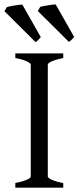

<svg xmlns="http://www.w3.org/2000/svg" viewBox="-36 -860 359 880"><path d="M34.2 0V-21Q67.4 -27.8 86.2 -35.9Q105 -43.9 105 -50.8V-564Q105 -569.8 87.2 -578.6Q69.3 -587.4 34.2 -594.2V-615.2H253.9V-594.2Q220.7 -587.4 201.9 -579.1Q183.1 -570.8 183.1 -564V-50.8Q183.1 -44.9 200.9 -36.4Q218.8 -27.8 253.9 -21V0ZM-15.6 -808.6 -4.4 -827.6Q5.9 -830.6 29.5 -834.7Q53.2 -838.9 66.4 -838.9L150.9 -689.9Q146 -684.1 140.4 -678Q134.8 -671.9 127 -667ZM137.2 -809.6 148.4 -828.6Q158.7 -831.5 182.4 -835.4Q206.1 -839.4 219.2 -839.8L303.7 -690.9Q298.8 -685.1 293.2 -679Q287.6 -672.9 279.8 -668Z"/></svg>

Font: Akkhara
Style: Regular
Weight: 400
Designer: J. Victor Gaultney
Version: Version 1.00 June 13, 2006, initial release